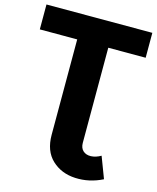

<svg xmlns="http://www.w3.org/2000/svg" viewBox="-131 -790 889 1085"><g transform="rotate(15 313.5 -247.5)"><path d="M222.8 3.8V-578.1H404.6V2Q404.6 32.3 422.2 48.2Q439.8 64.1 468.1 63.1Q496.3 62.1 526.1 44.9L573.6 169.9Q496.3 208.6 414.1 204.6Q331.8 200.7 277.3 149.4Q222.8 98.2 222.8 3.8ZM4 -700H623.3V-554.3H4Z"/></g></svg>

Font: iiserrat Thin
Style: Regular
Weight: 100
Designer: Akira Ohta
Foundry: Akira Ohta
Version: Version 1.200;Glyphs 3.3.1 (3343)